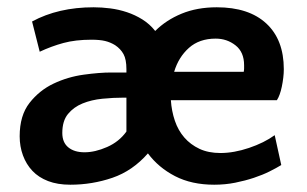

<svg xmlns="http://www.w3.org/2000/svg" viewBox="-20 -495 842 527"><path d="M575 -475Q663 -475 711 -430.5Q759 -386 759 -305Q759 -294 757.5 -281.5Q756 -269 753.5 -257Q751 -245 747.5 -235.5Q744 -226 740 -220H449Q451 -190 460 -163.5Q469 -137 486 -117.5Q503 -98 527.5 -86.5Q552 -75 585 -75Q622 -75 663.5 -89Q705 -103 734 -124L752 -42Q739 -34 720 -24.5Q701 -15 677 -7Q653 1 625.5 6.5Q598 12 568 12Q506 12 460.5 -11.5Q415 -35 386 -74Q344 -26 288.5 -7Q233 12 173 12Q138 12 112 2Q86 -8 69 -26Q52 -44 43 -68.5Q34 -93 34 -121Q34 -178 61 -212.5Q88 -247 127 -265.5Q166 -284 209.5 -290Q253 -296 285 -296H327V-305Q327 -332 319 -346.5Q311 -361 296 -371Q283 -379 268.5 -382.5Q254 -386 231 -386Q187 -386 154 -377Q121 -368 89 -353L68 -436Q140 -475 237 -475Q259 -475 282.5 -472Q306 -469 328.5 -461.5Q351 -454 371 -441.5Q391 -429 406 -410Q436 -440 478.5 -457.5Q521 -475 575 -475ZM212 -77Q241 -77 274 -91.5Q307 -106 327 -134V-227H320Q291 -227 261 -224Q231 -221 206.5 -211Q182 -201 166.5 -182Q151 -163 151 -130Q151 -104 167.5 -90.5Q184 -77 212 -77ZM572 -389Q527 -389 498.5 -363.5Q470 -338 458 -298H649Q650 -303 650 -307Q650 -311 650 -316Q650 -352 626.5 -370.5Q603 -389 572 -389Z"/></svg>

Font: Quattrocento Sans
Style: Bold
Weight: 700
Designer: Pablo Impallari
Foundry: Pablo Impallari, Igino Marini, Brenda Gallo
Version: Version 2.000